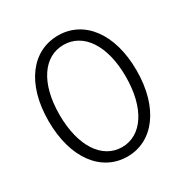

<svg xmlns="http://www.w3.org/2000/svg" viewBox="-179 -931 1059 1094"><g transform="rotate(-30 350.0 -384.0)"><path d="M60 -386C60 -140 180 14 350 14C518 14 639 -140 639 -386C639 -632 518 -782 350 -782C180 -782 60 -632 60 -386ZM568 -386C568 -179 480 -48 350 -48C220 -48 132 -179 132 -386C132 -593 220 -720 350 -720C480 -720 568 -593 568 -386Z"/></g></svg>

Font: Kawkab Mono Light
Style: Regular
Weight: 300
Monospace: yes
Designer: Abdullah Arif
Foundry: Abdullah Arif
Version: Version 1.000;PS 000.500;hotconv 1.0.88;makeotf.lib2.5.64775